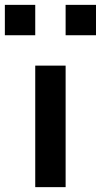

<svg xmlns="http://www.w3.org/2000/svg" viewBox="-145 -770 415 790"><path d="M-125 -625V-750H0V-625ZM125 -625V-750H250V-625ZM125 0H0V-500H125Z"/></svg>

Font: Tiny5
Style: Regular
Weight: 400
Designer: Stefan Schmidt
Foundry: Made with Bits'n'Picas by Kreative Software
Version: Version 1.002; ttfautohint (v1.8.4.7-5d5b)